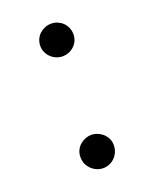

<svg xmlns="http://www.w3.org/2000/svg" viewBox="-99 -520 476 594"><g transform="rotate(-20 139.5 -223.0)"><path d="M194.3 -41.5Q194.3 -28.8 189.5 -18.3Q184.6 -7.8 177 -0.5Q169.4 6.8 159.7 10.7Q149.9 14.6 139.6 14.6Q129.4 14.6 119.4 10.5Q109.4 6.3 101.6 -1Q93.8 -8.3 89.1 -18.6Q84.5 -28.8 84.5 -41.5Q84.5 -54.7 89.8 -64.9Q95.2 -75.2 103.3 -81.8Q111.3 -88.4 121.1 -91.8Q130.9 -95.2 139.6 -95.2Q148.4 -95.2 158.2 -91.6Q168 -87.9 176 -81.1Q184.1 -74.2 189.2 -64.2Q194.3 -54.2 194.3 -41.5ZM194.3 -406.7Q194.3 -394.5 189.7 -384.8Q185.1 -375 177.2 -367.9Q169.4 -360.8 159.9 -357.2Q150.4 -353.5 140.6 -353.5Q129.4 -353.5 119.4 -357.7Q109.4 -361.8 101.8 -369.1Q94.2 -376.5 89.8 -386Q85.4 -395.5 85.4 -406.7Q85.4 -418.5 89.8 -428.5Q94.2 -438.5 101.8 -445.6Q109.4 -452.6 119.4 -456.8Q129.4 -460.9 140.6 -460.9Q151.4 -460.9 161.1 -456.8Q170.9 -452.6 178.2 -445.6Q185.5 -438.5 189.9 -428.5Q194.3 -418.5 194.3 -406.7Z"/></g></svg>

Font: Goda
Style: Regular
Weight: 400
Version: 1.0.5